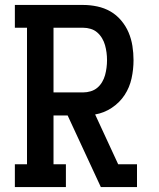

<svg xmlns="http://www.w3.org/2000/svg" viewBox="-20 -755 640 775"><path d="M40 0V-92H89V-643H40V-735H316Q344 -735 372.5 -729Q401 -723 425.5 -709Q450 -695 469 -672.5Q488 -650 499 -624Q510 -598 514.5 -569.5Q519 -541 519 -512Q519 -475 511 -438.5Q503 -402 483 -371.5Q463 -341 431.5 -320Q400 -299 364 -293L457 -92H533V0H387L253 -289H196V-92H246V0ZM196 -382H316Q331 -382 346 -386.5Q361 -391 372.5 -400.5Q384 -410 392 -423.5Q400 -437 404 -451.5Q408 -466 410 -481.5Q412 -497 412 -512Q412 -528 410 -543Q408 -558 404 -572.5Q400 -587 392 -600.5Q384 -614 372.5 -624Q361 -634 346 -638.5Q331 -643 316 -643H196Z"/></svg>

Font: Iosevka Slab Semibold Extended
Style: Regular
Weight: 600
Width: 7
Monospace: yes
Designer: Belleve Invis
Foundry: Belleve Invis
Version: Version 11.1.0; ttfautohint (v1.8.3)